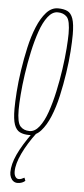

<svg xmlns="http://www.w3.org/2000/svg" viewBox="-54 -570 357 819"><g transform="rotate(5 124.5 -160.5)"><path d="M85 10Q61 10 45 2Q29 -6 21 -28.5Q13 -51 13 -96Q13 -125 16 -168.5Q19 -212 26.5 -262Q34 -312 45 -361Q56 -410 72.5 -450Q89 -490 111 -514.5Q133 -539 161 -539Q185 -539 201 -531.5Q217 -524 225 -501Q233 -478 233 -433Q233 -404 230 -360.5Q227 -317 219.5 -267Q212 -217 201 -168Q190 -119 173.5 -79Q157 -39 135 -14.5Q113 10 85 10ZM85 -7Q108 -7 127 -31.5Q146 -56 160 -96.5Q174 -137 184.5 -185.5Q195 -234 202 -282.5Q209 -331 212 -371.5Q215 -412 215 -435Q215 -491 200.5 -506.5Q186 -522 161 -522Q138 -522 119 -497.5Q100 -473 86 -432.5Q72 -392 61.5 -343.5Q51 -295 44 -246.5Q37 -198 34 -158Q31 -118 31 -94Q31 -39 45.5 -23Q60 -7 85 -7ZM100 -2H117Q80 47 58.5 92.5Q37 138 37 170Q37 184 42.5 192.5Q48 201 57 201Q63 201 68.5 199Q74 197 81 193L86 206Q81 211 72.5 214.5Q64 218 53 218Q43 218 35.5 212.5Q28 207 23.5 197Q19 187 19 175Q19 141 38.5 98.5Q58 56 100 -2Z"/></g></svg>

Font: Georama ExtraCondensed Thin
Style: Italic
Weight: 100
Width: 2
Italic angle: -9°
Designer: Jean-Baptiste Levee
Foundry: Production Type
Version: Version 1.001